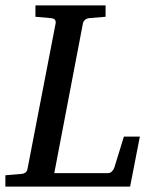

<svg xmlns="http://www.w3.org/2000/svg" viewBox="-35 -691 573 711"><path d="M446.8 0H-15.1V-42L43 -46.9Q64 -48.3 66.9 -65.9L170.9 -604Q172.4 -612.3 168.5 -617.7Q164.6 -623 151.9 -624L96.2 -628.9V-670.9H356V-628.9L296.9 -624Q285.6 -623 279.5 -617.2Q273.4 -611.3 272 -604L166 -49.8H362.8Q372.6 -49.8 378.7 -55.4Q384.8 -61 388.2 -69.8L423.8 -185.1H482.9Z"/></svg>

Font: Charis SIL
Style: Italic
Weight: 400
Italic angle: -11°
Foundry: SIL International
Version: Version 4.112